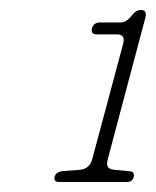

<svg xmlns="http://www.w3.org/2000/svg" viewBox="-20 -733 312 385"><path d="M174 -664Q161.5 -664 164.5 -676.5Q168 -688 180.5 -688H222.5Q234 -688 246 -704Q253 -713 262.5 -713Q275.5 -713 271.5 -697.5L196 -413.5Q193.5 -404.5 196 -399Q198.5 -393.5 210 -392.5L241 -389.5Q250.5 -388.5 248 -377.5Q245 -368 234.5 -368H99Q87 -368 89.5 -378.5Q92 -388.5 106.5 -390L140 -392.5Q160 -394.5 165 -414L227 -645.5Q232 -664 214.5 -664Z"/></svg>

Font: Fraunces 72pt SuperSoft Thin
Style: Italic
Weight: 100
Italic angle: -16°
Version: Version 1.000;[b76b70a41]